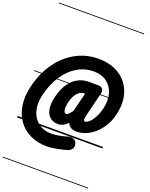

<svg xmlns="http://www.w3.org/2000/svg" viewBox="-286 -1367 1505 1932"><g transform="rotate(20 467.0 -401.0)"><path d="M377 172Q273 172 193.8 133.5Q114.5 95 65.8 25.2Q17 -44.5 3.8 -138.2Q-9.5 -232 18 -342.5Q56 -495 135.2 -605.2Q214.5 -715.5 325 -775.2Q435.5 -835 566.5 -835Q668.5 -835 746.2 -799.5Q824 -764 872.2 -700Q920.5 -636 934.5 -550.2Q948.5 -464.5 922.5 -363.5Q907.5 -300.5 876 -247Q844.5 -193.5 801.2 -153.8Q758 -114 707.8 -92Q657.5 -70 604 -70Q572 -70 545.8 -82.5Q519.5 -95 507 -128Q481.5 -102.5 456.2 -89.8Q431 -77 405.5 -77Q353.5 -77 320.2 -103.2Q287 -129.5 275.2 -178Q263.5 -226.5 275.5 -293Q291.5 -382.5 329 -447.5Q366.5 -512.5 422.2 -547.8Q478 -583 547.5 -583H650Q684 -583 698.8 -563.8Q713.5 -544.5 704 -506.5L641.5 -256Q639 -245.5 636.8 -231Q634.5 -216.5 636.8 -205.5Q639 -194.5 650 -194.5Q672 -194.5 697.2 -219Q722.5 -243.5 745 -286Q767.5 -328.5 780 -382.5Q801 -473.5 780 -545Q759 -616.5 703 -657.8Q647 -699 563.5 -699Q469 -699 388.2 -651.2Q307.5 -603.5 248.5 -515.5Q189.5 -427.5 159 -306.5Q140.5 -233.5 147.2 -171.2Q154 -109 183 -62.5Q212 -16 260.5 10Q309 36 374 36Q405 36 447.2 29Q489.5 22 521 12Q565.5 -3.5 596 6.2Q626.5 16 635.5 46.5Q645.5 80 628.5 104.8Q611.5 129.5 571.5 139.5Q537.5 149 500.5 156.2Q463.5 163.5 431 167.8Q398.5 172 377 172ZM420.5 -293Q414 -252 420.8 -226.8Q427.5 -201.5 444.5 -201.5Q451.5 -201.5 460.8 -207.2Q470 -213 481.2 -224.8Q492.5 -236.5 505 -254L556.5 -458.5H551.5Q518 -458.5 491.5 -438Q465 -417.5 447 -380.2Q429 -343 420.5 -293ZM377 172Q273 172 193.8 133.5Q114.5 95 65.8 25.2Q17 -44.5 3.8 -138.2Q-9.5 -232 18 -342.5Q56 -495 135.2 -605.2Q214.5 -715.5 325 -775.2Q435.5 -835 566.5 -835Q668.5 -835 746.2 -799.5Q824 -764 872.2 -700Q920.5 -636 934.5 -550.2Q948.5 -464.5 922.5 -363.5Q907.5 -300.5 876 -247Q844.5 -193.5 801.2 -153.8Q758 -114 707.8 -92Q657.5 -70 604 -70Q572 -70 545.8 -82.5Q519.5 -95 507 -128Q481.5 -102.5 456.2 -89.8Q431 -77 405.5 -77Q353.5 -77 320.2 -103.2Q287 -129.5 275.2 -178Q263.5 -226.5 275.5 -293Q291.5 -382.5 329 -447.5Q366.5 -512.5 422.2 -547.8Q478 -583 547.5 -583H650Q684 -583 698.8 -563.8Q713.5 -544.5 704 -506.5L641.5 -256Q639 -245.5 636.8 -231Q634.5 -216.5 636.8 -205.5Q639 -194.5 650 -194.5Q672 -194.5 697.2 -219Q722.5 -243.5 745 -286Q767.5 -328.5 780 -382.5Q801 -473.5 780 -545Q759 -616.5 703 -657.8Q647 -699 563.5 -699Q469 -699 388.2 -651.2Q307.5 -603.5 248.5 -515.5Q189.5 -427.5 159 -306.5Q140.5 -233.5 147.2 -171.2Q154 -109 183 -62.5Q212 -16 260.5 10Q309 36 374 36Q405 36 447.2 29Q489.5 22 521 12Q565.5 -3.5 596 6.2Q626.5 16 635.5 46.5Q645.5 80 628.5 104.8Q611.5 129.5 571.5 139.5Q537.5 149 500.5 156.2Q463.5 163.5 431 167.8Q398.5 172 377 172ZM420.5 -293Q414 -252 420.8 -226.8Q427.5 -201.5 444.5 -201.5Q451.5 -201.5 460.8 -207.2Q470 -213 481.2 -224.8Q492.5 -236.5 505 -254L556.5 -458.5H551.5Q518 -458.5 491.5 -438Q465 -417.5 447 -380.2Q429 -343 420.5 -293ZM-5 420.5H909V428.5H-5ZM-5 -16H909V0H-5ZM-5 -505.5H909V-497.5H-5ZM-5 -1230H909V-1222H-5Z"/></g></svg>

Font: Edu VIC WA NT Pre Guide
Style: Regular
Weight: 400
Designer: Tina and Corey Anderson, Eben Sorkin, Mirko Velimirovic
Foundry: Google for Education
Version: Version 1.000